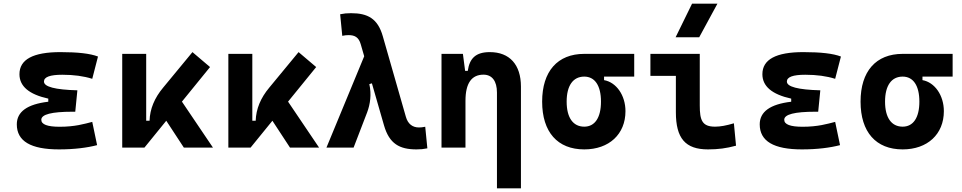

<svg xmlns="http://www.w3.org/2000/svg" viewBox="-20 -815 5313 1060"><path d="M305.7 9.8C390.6 9.8 461.9 0.5 516.1 -13.7L489.3 -142.1C445.3 -130.9 394 -115.2 309.6 -115.2C241.7 -115.2 208 -127.9 208 -153.8C208 -183.6 265.1 -198.2 379.9 -198.2H395.5L407.2 -316.4C283.7 -319.8 222.7 -335.9 222.7 -364.7C222.7 -390.1 256.3 -402.3 324.2 -402.3C387.2 -402.3 441.4 -395 489.3 -379.9L521 -502.9C478 -519.5 409.7 -527.3 313.5 -527.3C162.6 -527.3 87.4 -486.8 87.4 -405.3C87.4 -338.9 140.1 -293.9 246.6 -270.5V-253.4C130.4 -239.7 72.8 -198.2 72.8 -128.4C72.8 -35.6 149.9 9.8 305.7 9.8Z M654.8 0H777.3L897.9 -148.4L995.1 0H1155.8L984.4 -253.9L1139.6 -444.8L1042.5 -527.3L880.9 -331.5C833 -274.4 807.6 -213.4 805.7 -148.4H787.1V-517.6H654.8Z M1240.7 0H1363.3L1483.9 -148.4L1581.1 0H1741.7L1570.3 -253.9L1725.6 -444.8L1628.4 -527.3L1466.8 -331.5C1418.9 -274.4 1393.6 -213.4 1391.6 -148.4H1373V-517.6H1240.7Z M2279.3 9.8C2302.2 9.8 2317.9 8.3 2339.4 3.9L2327.6 -115.2C2313 -112.3 2303.7 -111.3 2293 -111.3C2257.8 -111.3 2231.9 -130.4 2220.7 -170.4L2093.3 -615.2C2065.4 -712.9 2009.8 -742.2 1918 -742.2C1895 -742.2 1879.4 -740.7 1857.9 -736.3L1869.6 -617.2C1884.3 -620.1 1892.6 -621.1 1904.3 -621.1C1937.5 -621.1 1960.4 -610.4 1971.7 -570.3L1990.7 -504.4L1782.2 0H1932.1L2006.8 -194.3C2023.9 -239.3 2031.7 -294.4 2019 -350.6L2033.2 -355L2100.1 -122.6C2129.4 -21 2186 9.8 2279.3 9.8Z M2723.6 224.6H2856V-336.9C2856 -458 2793.5 -527.3 2684.1 -527.3C2606.9 -527.3 2572.3 -493.2 2562.5 -423.8H2547.9L2535.6 -517.6H2417.5V0H2549.8V-258.3C2549.8 -355.5 2583.5 -402.8 2649.4 -402.8C2696.8 -402.8 2723.6 -367.2 2723.6 -304.2Z M3205.6 9.8C3342.8 9.8 3433.1 -74.2 3433.1 -201.2C3433.1 -289.1 3382.3 -360.8 3314.9 -372.6V-392.1H3481.4V-517.6H3205.6C3058.1 -517.6 2973.1 -421.4 2973.1 -253.9C2973.1 -85.9 3058.1 9.8 3205.6 9.8ZM3205.6 -115.7C3143.6 -115.7 3108.4 -165.5 3108.4 -253.9C3108.4 -342.3 3143.6 -392.1 3205.6 -392.1C3264.2 -392.1 3297.9 -342.3 3297.9 -253.9C3297.9 -165.5 3264.2 -115.7 3205.6 -115.7Z M3888.7 9.8C3944.3 9.8 3990.2 3.9 4043.5 -10.7L4031.7 -134.3C3988.8 -121.6 3957 -115.7 3927.7 -115.7C3856.4 -115.7 3843.3 -150.9 3843.3 -232.9V-517.6H3570.8V-396H3711.4V-195.3C3711.4 -51.8 3763.2 9.8 3888.7 9.8ZM3710 -609.4H3840.3L3940.9 -794.9H3800.8Z M4407.2 9.8C4492.2 9.8 4563.5 0.5 4617.7 -13.7L4590.8 -142.1C4546.9 -130.9 4495.6 -115.2 4411.1 -115.2C4343.3 -115.2 4309.6 -127.9 4309.6 -153.8C4309.6 -183.6 4366.7 -198.2 4481.4 -198.2H4497.1L4508.8 -316.4C4385.3 -319.8 4324.2 -335.9 4324.2 -364.7C4324.2 -390.1 4357.9 -402.3 4425.8 -402.3C4488.8 -402.3 4543 -395 4590.8 -379.9L4622.6 -502.9C4579.6 -519.5 4511.2 -527.3 4415 -527.3C4264.2 -527.3 4189 -486.8 4189 -405.3C4189 -338.9 4241.7 -293.9 4348.1 -270.5V-253.4C4231.9 -239.7 4174.3 -198.2 4174.3 -128.4C4174.3 -35.6 4251.5 9.8 4407.2 9.8Z M4963.4 9.8C5100.6 9.8 5190.9 -74.2 5190.9 -201.2C5190.9 -289.1 5140.1 -360.8 5072.8 -372.6V-392.1H5239.3V-517.6H4963.4C4815.9 -517.6 4731 -421.4 4731 -253.9C4731 -85.9 4815.9 9.8 4963.4 9.8ZM4963.4 -115.7C4901.4 -115.7 4866.2 -165.5 4866.2 -253.9C4866.2 -342.3 4901.4 -392.1 4963.4 -392.1C5022 -392.1 5055.7 -342.3 5055.7 -253.9C5055.7 -165.5 5022 -115.7 4963.4 -115.7Z"/></svg>

Font: Cascadia Code
Style: Bold
Weight: 700
Monospace: yes
Designer: Aaron Bell
Foundry: Saja Typeworks
Version: Version 2404.023